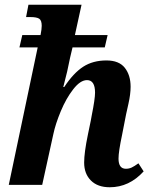

<svg xmlns="http://www.w3.org/2000/svg" viewBox="-20 -780 639 810"><path d="M335 -94Q335 -136 351 -213L363 -271L367 -293Q381 -363 381 -389Q381 -442 347 -442Q319 -442 289 -403.5Q259 -365 236.5 -311Q214 -257 205 -214L158 0H17L139 -580H62L74 -632H151Q156 -657 156 -671Q156 -694 145.5 -701Q135 -708 108 -708H90L100 -760H324L296 -632H434L422 -580H286L276 -538Q265 -480 247 -413H251Q290 -472 331 -498.5Q372 -525 429 -525Q482 -525 506.5 -494Q531 -463 531 -414Q531 -383 522 -343Q513 -303 512 -298L495 -211Q480 -140 480 -111Q480 -68 511 -68Q524 -68 535 -73Q546 -78 564 -91L586 -57Q525 10 443 10Q392 10 363.5 -18.5Q335 -47 335 -94Z"/></svg>

Font: Noto Serif Narrow
Style: Bold Italic
Weight: 700
Width: 4
Italic angle: -12°
Designer: Monotype Design Team
Foundry: Monotype Imaging Inc.
Version: Version 1.001